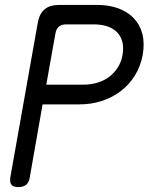

<svg xmlns="http://www.w3.org/2000/svg" viewBox="-20 -750 640 780"><path d="M153 -326 101 -30Q98 -9 86.5 0.5Q75 10 54 10Q34 10 26.5 0.5Q19 -9 22 -30L133 -655Q139 -693 160.5 -711.5Q182 -730 220 -730H375Q422 -730 459.5 -716.5Q497 -703 522.5 -677Q548 -651 558 -613.5Q568 -576 560 -528Q551 -480 527.5 -442.5Q504 -405 469.5 -379Q435 -353 392.5 -339.5Q350 -326 304 -326ZM168 -406H318Q347 -406 373.5 -413.5Q400 -421 421 -436Q442 -451 457.5 -474.5Q473 -498 478 -528Q483 -559 476.5 -582Q470 -605 454 -620.5Q438 -636 414 -643.5Q390 -651 361 -651H248Q230 -651 219 -641.5Q208 -632 205 -613Z"/></svg>

Font: Maple Mono Light
Style: Italic
Weight: 300
Italic angle: -10°
Monospace: yes
Designer: subframe7536
Version: Version 7.000